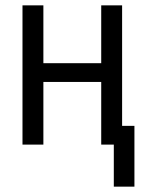

<svg xmlns="http://www.w3.org/2000/svg" viewBox="-20 -540 540 717"><path d="M405 157V0H358V-234H142V0H64V-520H142V-304H358V-520H436V-70H482V157Z"/></svg>

Font: Iosevka Fuck
Style: Regular
Weight: 400
Monospace: yes
Designer: Belleve Invis
Foundry: Belleve Invis
Version: Version 28.0.7; ttfautohint (v1.8.3)